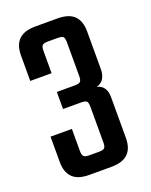

<svg xmlns="http://www.w3.org/2000/svg" viewBox="-122 -693 599 761"><g transform="rotate(-20 177.5 -313.0)"><path d="M119 -524V-430H29V-538Q29 -581 51.5 -603.5Q74 -626 122 -626H214Q263 -626 285.5 -603.5Q308 -581 308 -538V-380Q308 -354 298 -338.5Q288 -323 269 -318Q288 -313 298 -299Q308 -285 308 -260V-88Q308 -45 285.5 -22.5Q263 0 214 0H122Q74 0 51.5 -22.5Q29 -45 29 -88V-195H119V-102Q119 -85 125 -79Q131 -73 149 -73H188Q207 -73 212.5 -79Q218 -85 218 -102V-252Q218 -270 212.5 -275.5Q207 -281 188 -281H113V-353H188Q207 -353 212.5 -359Q218 -365 218 -382V-524Q218 -542 212.5 -547.5Q207 -553 188 -553H149Q131 -553 125 -547.5Q119 -542 119 -524Z"/></g></svg>

Font: Teko Light
Style: Regular
Weight: 400
Version: Version 2.000;gftools[0.9.28.dev9+g7d2139d.d20230707]